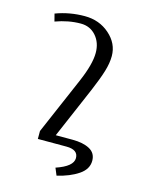

<svg xmlns="http://www.w3.org/2000/svg" viewBox="-100 -572 556 752"><g transform="rotate(15 178.0 -196.0)"><path d="M32.2 -491.2Q87.9 -512.2 149.9 -512.2Q209 -512.2 250.5 -475.6Q292 -439 292 -388.2Q292 -359.4 281.7 -325.7Q271.5 -292 250 -241.2L160.2 -32.2H228Q271.5 -32.2 297.9 -17.8Q324.2 -3.4 324.2 27.8Q324.2 62 290 85Q255.9 107.9 204.1 120.1L191.9 90.8Q259.8 67.9 259.8 34.2Q259.8 0 211.9 0H96.2V-32.2L195.8 -263.2Q228 -337.9 228 -383.8Q228 -425.3 204.1 -452.6Q180.2 -480 142.1 -480Q92.3 -480 40 -460.9Z"/></g></svg>

Font: Gawaa
Style: Regular
Weight: 400
Designer: T. Christopher White
Version: Version 1.0